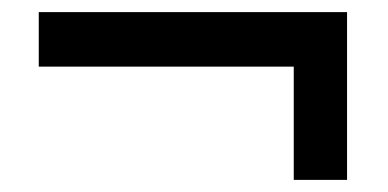

<svg xmlns="http://www.w3.org/2000/svg" viewBox="-20 -472 640 317"><path d="M465 -175V-362H44V-452H553V-175Z"/></svg>

Font: Chivo Mono
Style: Regular
Weight: 400
Monospace: yes
Designer: Hector Gatti
Foundry: Omnibus-Type
Version: Version 1.008; ttfautohint (v1.8.4.7-5d5b)